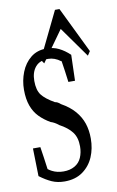

<svg xmlns="http://www.w3.org/2000/svg" viewBox="-86 -806 515 848"><g transform="rotate(-10 171.5 -382.0)"><path d="M23.9 -48.8Q22.5 -115.7 21 -173.3Q21 -173.3 54.2 -173.3Q61.5 -127.4 68.8 -72.3Q78.1 -65.4 85.9 -61.5Q108.4 -49.8 137.2 -49.8Q166 -49.8 187 -61.8Q208 -73.7 217.8 -96.4Q227.5 -119.1 227.5 -146.5Q227.5 -186.5 208.7 -210.9Q189.9 -235.4 153.3 -254.9Q135.7 -269.5 117.7 -274.9Q89.8 -291 69.3 -312Q48.8 -333 37.8 -363.3Q26.9 -393.6 26.9 -434.8Q26.9 -476.1 41.7 -513.7Q56.6 -551.3 85.4 -574.5Q114.3 -597.7 155.8 -597.7Q186.5 -597.7 211.4 -585.4Q236.3 -573.2 259.3 -551.3Q257.8 -498.5 255.9 -435.5Q255.9 -435.5 226.1 -435.5Q219.7 -487.3 212.9 -529.3Q211.9 -534.7 211.4 -530.8Q184.6 -551.3 155.3 -551.3Q117.2 -551.3 97.9 -527.8Q78.6 -504.4 78.6 -465.8Q78.6 -424.3 95.2 -402.6Q111.8 -380.9 151.9 -357.9Q164.1 -356.4 176.8 -344.7Q214.4 -323.7 237.1 -297.4Q259.8 -271 270 -240.5Q280.3 -210 280.3 -172.4Q280.3 -127.4 264.2 -89.8Q248 -52.2 215.3 -28.8Q182.6 -5.4 134.3 -5.4Q102.5 -5.4 77.1 -16.6Q51.8 -27.8 23.9 -48.8ZM233.4 -671.9 135.3 -534.7 123 -553.2 223.1 -759.3H243.2L343.3 -553.2L331.1 -534.7Z"/></g></svg>

Font: Scarab Serif
Style: Light
Weight: 300
Designer: John Roberts
Foundry: Scarab
Version: 1.0